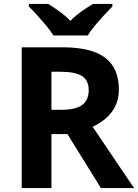

<svg xmlns="http://www.w3.org/2000/svg" viewBox="-20 -954 700 974"><path d="M298 -714Q444 -714 513.5 -661Q583 -608 583 -500Q583 -451 564.5 -414.5Q546 -378 515.5 -352.5Q485 -327 450 -311L660 0H492L322 -274H241V0H90V-714ZM287 -590H241V-397H290Q365 -397 397.5 -422Q430 -447 430 -496Q430 -547 395.5 -568.5Q361 -590 287 -590ZM251 -774Q237 -797 214.5 -824Q192 -851 168.5 -877Q145 -903 126 -921V-934H225Q251 -918 281 -896.5Q311 -875 337 -848Q363 -875 394 -896.5Q425 -918 451 -934H550V-921Q532 -903 508 -877Q484 -851 461.5 -824Q439 -797 425 -774Z"/></svg>

Font: Noto Sans Adlam Unjoined
Style: Bold
Weight: 700
Version: Version 3.001